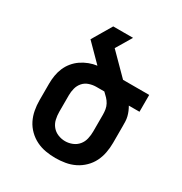

<svg xmlns="http://www.w3.org/2000/svg" viewBox="-173 -863 946 998"><g transform="rotate(30 300.0 -363.5)"><path d="M300 8Q271 8 241.5 3Q212 -2 185.5 -15Q159 -28 137.5 -49Q116 -70 103 -96Q90 -122 84.5 -151.5Q79 -181 79 -210V-310Q79 -335 83 -359.5Q87 -384 96.5 -406.5Q106 -429 122 -448.5Q138 -468 158.5 -482Q179 -496 202.5 -505Q226 -514 250 -517L150 -618Q167 -647 184.5 -676.5Q202 -706 219 -735H338L282 -641L402 -520H559V-419H495Q502 -407 507.5 -394Q513 -381 516.5 -367Q520 -353 520.5 -338.5Q521 -324 521 -310V-210Q521 -181 515.5 -151.5Q510 -122 497 -96Q484 -70 462.5 -49Q441 -28 414.5 -15Q388 -2 358.5 3Q329 8 300 8ZM300 -93Q322 -93 343 -101.5Q364 -110 378 -127Q392 -144 397 -166Q402 -188 402 -210V-310Q402 -326 399.5 -341.5Q397 -357 389.5 -371Q382 -385 371 -396.5Q360 -408 348 -419H300Q279 -419 258 -412Q237 -405 223 -389Q209 -373 203.5 -352Q198 -331 198 -310V-210Q198 -188 203 -166Q208 -144 222 -127Q236 -110 257 -101.5Q278 -93 300 -93Z"/></g></svg>

Font: Iosevka HT Extended
Style: Bold
Weight: 700
Width: 7
Monospace: yes
Designer: Belleve Invis
Foundry: Belleve Invis
Version: Version 32.3.0; ttfautohint (v1.8.4)